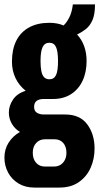

<svg xmlns="http://www.w3.org/2000/svg" viewBox="-23 -643 449 867"><path d="M132 204Q91 204 60.5 185.5Q30 167 13.5 136Q-3 105 -3 69Q-3 31 16 1Q35 -29 67 -47Q43 -62 30 -85Q17 -108 17 -135Q17 -165 35.5 -193Q54 -221 93 -233Q63 -257 47 -290.5Q31 -324 31 -365Q31 -420 50.5 -459Q70 -498 108 -519Q146 -540 200 -540Q218 -540 234 -537Q250 -534 264 -528Q279 -542 290.5 -565.5Q302 -589 306 -623H406Q406 -578 394.5 -552Q383 -526 364.5 -511.5Q346 -497 325 -487Q346 -465 357 -434.5Q368 -404 368 -368Q368 -317 350 -278.5Q332 -240 298 -218Q264 -196 216 -196H174Q154 -196 142.5 -187.5Q131 -179 131 -160Q131 -142 143.5 -134Q156 -126 175 -126H271Q338 -126 371 -81.5Q404 -37 404 28Q404 74 386.5 114Q369 154 333.5 179Q298 204 245 204ZM179 109H221Q238 109 250.5 101Q263 93 270 79Q277 65 277 47Q277 19 262.5 2.5Q248 -14 224 -14H179Q156 -14 140.5 2.5Q125 19 125 47Q125 75 140 92Q155 109 179 109ZM200 -285Q221 -285 230 -304Q239 -323 239 -367Q239 -411 230 -430.5Q221 -450 200 -450Q179 -450 169.5 -430.5Q160 -411 160 -367Q160 -339 164 -320.5Q168 -302 177 -293.5Q186 -285 200 -285Z"/></svg>

Font: Archivo ExtraCondensed ExtraBold
Style: Regular
Weight: 800
Width: 2
Designer: Hector Gatti
Foundry: Omnibus-Type
Version: Version 2.001